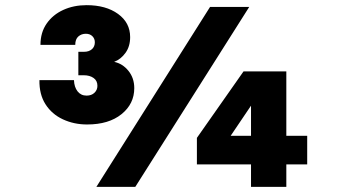

<svg xmlns="http://www.w3.org/2000/svg" viewBox="-20 -725 1340 745"><path d="M318 -242Q267 -242 224 -262Q181 -282 156.5 -320.5Q132 -359 133 -414H267Q268 -387 281 -370.5Q294 -354 316 -354Q335 -354 346.5 -365Q358 -376 358 -392Q358 -412 343 -422.5Q328 -433 305 -433H284V-524H306Q325 -524 336.5 -534Q348 -544 348 -561Q348 -575 338.5 -584.5Q329 -594 313 -594Q296 -594 284 -583.5Q272 -573 272 -551H137Q137 -599 161 -633.5Q185 -668 225.5 -686.5Q266 -705 316 -705Q391 -705 438 -671Q485 -637 485 -581Q485 -545 467 -520Q449 -495 423 -485Q456 -478 478.5 -450Q501 -422 501 -383Q501 -322 451.5 -282Q402 -242 318 -242ZM354 0 795 -698H947L505 0ZM954 0V-87H744V-190L925 -448H1091V-198H1172V-87H1091V0ZM875 -198H954V-315Z"/></svg>

Font: Azeret Mono ExtraBold
Style: Regular
Weight: 800
Designer: Martin Vácha
Foundry: Displaay
Version: Version 1.002